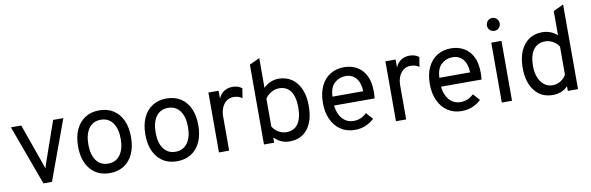

<svg xmlns="http://www.w3.org/2000/svg" viewBox="-50 -1162 4962 1613"><g transform="rotate(-10 2431.0 -355.0)"><path d="M219.5 0 32.5 -511H120.5L241.5 -170Q246 -157.5 250 -145.5Q254 -133.5 257.5 -120Q261.5 -133.5 265.2 -145.5Q269 -157.5 273.5 -170L392.5 -511H479.5L292.5 0Z M786 12Q681 12 620.5 -59.8Q560 -131.5 560 -255Q560 -337.5 587.5 -397.5Q615 -457.5 665.8 -490.2Q716.5 -523 786 -523Q856 -523 906.8 -490.8Q957.5 -458.5 984.8 -398.5Q1012 -338.5 1012 -256Q1012 -173.5 984.5 -113.2Q957 -53 906.2 -20.5Q855.5 12 786 12ZM786 -69Q850.5 -69 887.2 -118.8Q924 -168.5 924 -256Q924 -344 887.2 -393.5Q850.5 -443 786 -443Q721 -443 684.5 -393.8Q648 -344.5 648 -255Q648 -167.5 684.5 -118.2Q721 -69 786 -69Z M1360 12Q1255 12 1194.5 -59.8Q1134 -131.5 1134 -255Q1134 -337.5 1161.5 -397.5Q1189 -457.5 1239.8 -490.2Q1290.5 -523 1360 -523Q1430 -523 1480.8 -490.8Q1531.5 -458.5 1558.8 -398.5Q1586 -338.5 1586 -256Q1586 -173.5 1558.5 -113.2Q1531 -53 1480.2 -20.5Q1429.5 12 1360 12ZM1360 -69Q1424.5 -69 1461.2 -118.8Q1498 -168.5 1498 -256Q1498 -344 1461.2 -393.5Q1424.5 -443 1360 -443Q1295 -443 1258.5 -393.8Q1222 -344.5 1222 -255Q1222 -167.5 1258.5 -118.2Q1295 -69 1360 -69Z M1717 0V-511H1804V-444Q1821.5 -483 1852.2 -503Q1883 -523 1925 -523Q1971.5 -523 2004 -497L1991 -415Q1974.5 -426.5 1956.8 -431.8Q1939 -437 1918 -437Q1883.5 -437 1858 -418.5Q1832.5 -400 1818.2 -366.5Q1804 -333 1804 -288V0Z M2319 12Q2281 12 2250 -1.5Q2219 -15 2188 -44V0H2101V-681L2188 -722V-467Q2212 -493.5 2245.8 -508.2Q2279.5 -523 2316 -523Q2381 -523 2428.5 -490.5Q2476 -458 2502 -398Q2528 -338 2528 -256Q2528 -128.5 2473 -58.2Q2418 12 2319 12ZM2307 -69Q2371 -69 2405 -117.5Q2439 -166 2439 -256Q2439 -347.5 2405.2 -395.2Q2371.5 -443 2307 -443Q2272.5 -443 2239 -423.8Q2205.5 -404.5 2188 -375V-138Q2207 -106.5 2238.8 -87.8Q2270.5 -69 2307 -69Z M2876 12Q2806 12 2755 -22.5Q2704 -57 2676.5 -117.5Q2649 -178 2649 -256Q2649 -340.5 2677.5 -400.2Q2706 -460 2757 -491.5Q2808 -523 2876 -523Q2933.5 -523 2981.5 -497.2Q3029.5 -471.5 3058.2 -417.8Q3087 -364 3087 -280Q3087 -268 3086.2 -252.2Q3085.5 -236.5 3084 -220H2738Q2743 -173.5 2761 -138.5Q2779 -103.5 2808.5 -83.8Q2838 -64 2878 -64Q2910.5 -64 2938.2 -75.5Q2966 -87 2990 -111L3041 -54Q3012.5 -25.5 2970.2 -6.8Q2928 12 2876 12ZM2737 -296H2999Q2999 -339.5 2984.8 -373.8Q2970.5 -408 2943 -427.5Q2915.5 -447 2876 -447Q2820.5 -447 2780.8 -411Q2741 -375 2737 -296Z M3227 0V-511H3314V-444Q3331.5 -483 3362.2 -503Q3393 -523 3435 -523Q3481.5 -523 3514 -497L3501 -415Q3484.5 -426.5 3466.8 -431.8Q3449 -437 3428 -437Q3393.5 -437 3368 -418.5Q3342.5 -400 3328.2 -366.5Q3314 -333 3314 -288V0Z M3788 12Q3718 12 3667 -22.5Q3616 -57 3588.5 -117.5Q3561 -178 3561 -256Q3561 -340.5 3589.5 -400.2Q3618 -460 3669 -491.5Q3720 -523 3788 -523Q3845.5 -523 3893.5 -497.2Q3941.5 -471.5 3970.2 -417.8Q3999 -364 3999 -280Q3999 -268 3998.2 -252.2Q3997.5 -236.5 3996 -220H3650Q3655 -173.5 3673 -138.5Q3691 -103.5 3720.5 -83.8Q3750 -64 3790 -64Q3822.5 -64 3850.2 -75.5Q3878 -87 3902 -111L3953 -54Q3924.5 -25.5 3882.2 -6.8Q3840 12 3788 12ZM3649 -296H3911Q3911 -339.5 3896.8 -373.8Q3882.5 -408 3855 -427.5Q3827.5 -447 3788 -447Q3732.5 -447 3692.8 -411Q3653 -375 3649 -296Z M4130 0V-511H4217V0ZM4173 -604Q4150.5 -604 4134.8 -619.8Q4119 -635.5 4119 -658Q4119 -681.5 4134.8 -697.8Q4150.5 -714 4173 -714Q4196.5 -714 4212.2 -697.8Q4228 -681.5 4228 -658Q4228 -635.5 4212.2 -619.8Q4196.5 -604 4173 -604Z M4564 12Q4466.5 12 4409.8 -60.2Q4353 -132.5 4353 -256Q4353 -338 4378.8 -398Q4404.5 -458 4451.8 -490.5Q4499 -523 4564 -523Q4639 -523 4693 -475V-681L4780 -722V0H4693V-40Q4642.5 12 4564 12ZM4576 -69Q4612 -69 4642.8 -87Q4673.5 -105 4693 -138V-378Q4673.5 -408 4642.5 -425.5Q4611.5 -443 4576 -443Q4511.5 -443 4476.2 -394.5Q4441 -346 4441 -256Q4441 -200.5 4458 -158.5Q4475 -116.5 4505.5 -92.8Q4536 -69 4576 -69Z"/></g></svg>

Font: Overpass
Style: Regular
Weight: 400
Designer: Delve Withrington, Dave Bailey, Thomas Jockin
Foundry: Delve Fonts LLC
Version: Version 4.000